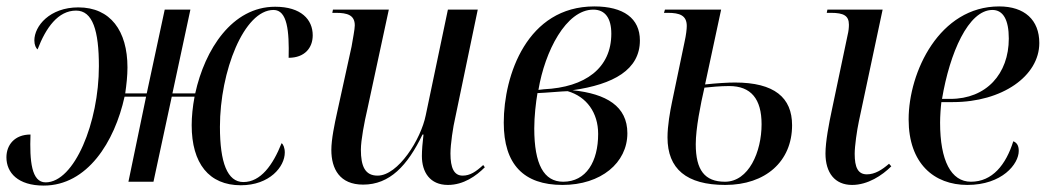

<svg xmlns="http://www.w3.org/2000/svg" viewBox="-24 -566 3264 598"><path d="M112 12C248 12 333 -124 364 -265H431L376 0H454L511 -265H582C576 -234 573 -202 573 -176C573 -57 627 11 726 11C816 11 863 -47 863 -91C863 -106 858 -117 853 -120C826 -52 788 1 734 1C684 1 661 -60 661 -171C661 -344 736 -535 828 -535C871 -535 877 -469 875 -386C925 -386 950 -417 950 -456C950 -505 914 -545 833 -545C699 -545 614 -412 584 -275H513L569 -536H489L433 -275H366C370 -303 373 -330 373 -356C373 -470 320 -543 220 -543C131 -543 83 -485 83 -440C83 -426 88 -416 93 -412C119 -480 157 -533 213 -533C265 -533 284 -470 284 -360C284 -185 208 2 118 2C74 2 68 -65 71 -147C21 -147 -4 -114 -4 -76C-4 -28 32 12 112 12Z M1371 10C1420 10 1459 -18 1486 -45L1481 -52C1458 -31 1440 -19 1417 -19C1390 -19 1379 -43 1379 -88C1379 -116 1387 -171 1394 -200L1464 -536H1371L1302 -207C1287 -132 1216 -19 1152 -19C1113 -19 1100 -48 1100 -100C1100 -129 1111 -187 1120 -225L1187 -536H1013L1011 -526H1022C1058 -526 1081 -519 1081 -487C1081 -475 1075 -445 1071 -421L1026 -216C1018 -180 1008 -132 1008 -99C1008 -40 1034 9 1107 9C1190 9 1245 -50 1292 -147H1295C1292 -123 1290 -97 1290 -80C1290 -30 1315 10 1371 10Z M1728 10C1848 10 1930 -59 1930 -151C1930 -235 1865 -274 1759 -285C1887 -303 1969 -349 1969 -440C1969 -509 1918 -546 1827 -546C1618 -546 1545 -332 1545 -184C1545 -54 1607 10 1728 10ZM1670 -288 1653 -286C1673 -406 1739 -536 1824 -536C1861 -536 1880 -509 1880 -461C1880 -354 1799 -294 1670 -288ZM1730 0C1670 0 1640 -54 1640 -166C1640 -204 1645 -247 1650 -276C1677 -277 1731 -282 1744 -282C1803 -265 1839 -215 1839 -149C1839 -63 1802 0 1730 0Z M2235 10C2360 10 2443 -63 2443 -176C2443 -262 2388 -309 2265 -309C2244 -309 2209 -307 2172 -303L2222 -536H2047L2044 -526H2056C2093 -526 2115 -518 2115 -485C2115 -476 2113 -457 2108 -435L2069 -248C2063 -219 2055 -175 2055 -138C2055 -40 2114 10 2235 10ZM2630 10C2679 10 2724 -20 2752 -48L2745 -56C2723 -37 2701 -23 2676 -23C2648 -23 2638 -45 2638 -87C2638 -111 2645 -160 2651 -188L2725 -536H2553L2551 -526H2564C2604 -526 2620 -517 2620 -489C2620 -480 2619 -469 2616 -457L2567 -224C2558 -182 2547 -125 2547 -88C2547 -28 2576 10 2630 10ZM2234 0C2171 0 2143 -36 2143 -117C2143 -166 2158 -241 2170 -293C2189 -295 2219 -298 2247 -298C2315 -298 2348 -258 2348 -179C2348 -93 2308 0 2234 0Z M2989 10C3097 10 3149 -55 3149 -96C3149 -114 3142 -122 3132 -126C3109 -53 3067 0 3000 0C2938 0 2904 -66 2904 -184C2904 -204 2906 -233 2908 -248H2944C3097 -248 3213 -329 3213 -432C3213 -504 3167 -546 3088 -546C2902 -546 2806 -342 2806 -194C2806 -57 2885 10 2989 10ZM2936 -258H2910C2934 -401 2992 -535 3067 -535C3100 -535 3118 -505 3118 -446C3118 -336 3048 -258 2936 -258Z"/></svg>

Font: Noto Serif Display SemiCondensed
Style: Italic
Weight: 400
Width: 4
Italic angle: -12°
Designer: Monotype Design Team
Foundry: Monotype Imaging Inc.
Version: Version 2.009